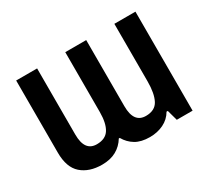

<svg xmlns="http://www.w3.org/2000/svg" viewBox="-139 -952 1313 1199"><g transform="rotate(-30 517.5 -352.0)"><path d="M236 -714V-237Q236 -117 323 -117Q386 -117 412.5 -159.5Q439 -202 439 -283V-714H590V-237Q590 -117 677 -117Q743 -117 768 -164.5Q793 -212 793 -300V-714H945V0H831L810 -76H801Q776 -33 731.5 -11.5Q687 10 633 10Q570 10 530 -14Q490 -38 466 -80H459Q433 -37 390.5 -13.5Q348 10 288 10Q196 10 140.5 -38.5Q85 -87 85 -194V-714Z"/></g></svg>

Font: BC Sans
Style: Bold
Weight: 700
Designer: Monotype Design Team
Province of B.C.
Foundry: Monotype Imaging Inc.
Version: Version 2.000;GOOG;noto-source:20170915:90ef993387c0